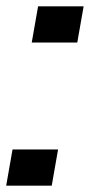

<svg xmlns="http://www.w3.org/2000/svg" viewBox="-44 -585 284 605"><path d="M-4.5 -114 -24.5 0H119L139 -114ZM76 -565 56 -451H199.5L219.5 -565Z"/></svg>

Font: Anybody Condensed
Style: Bold Italic
Weight: 700
Width: 3
Italic angle: -10°
Version: Version 1.113;gftools[0.9.25]